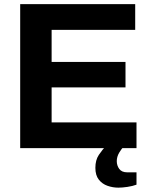

<svg xmlns="http://www.w3.org/2000/svg" viewBox="-20 -706 723 915"><path d="M76.2 0V-686.4H624.3V-563.7H226V-410.8H578.1V-289.6H226V-122.7H630.5V0ZM544 188.3Q517.5 188.3 492.4 179.5Q467.3 170.8 450.9 150.1Q434.5 129.4 434.5 93.9Q434.5 56.9 451 32.2Q467.5 7.4 486.8 -12H570.9V-8Q559.2 2.4 547.8 21.9Q536.5 41.4 536.5 62Q536.5 82.7 548.3 99Q560.1 115.3 586.9 115.3H630.5V174.1Q611.4 181.1 587.1 184.7Q562.8 188.3 544 188.3Z"/></svg>

Font: Archivo Variable SemiBold
Style: Regular
Weight: 600
Designer: Hector Gatti
Foundry: Omnibus-Type
Version: Version 2.001